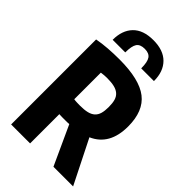

<svg xmlns="http://www.w3.org/2000/svg" viewBox="-287 -1077 1174 1174"><g transform="rotate(45 300.0 -490.0)"><path d="M306 -253Q297 -252 288 -252Q279 -252 270 -252Q268 -252 260.5 -252Q253 -252 245 -252Q237 -252 229.5 -252.5Q222 -253 220 -253V0H56V-735Q98 -743 145.5 -746.5Q193 -750 244 -750Q416 -750 493.5 -690Q571 -630 571 -497Q571 -336 450 -283L592 0H422ZM273 -379Q309 -379 334 -385Q359 -391 374.5 -405Q390 -419 396.5 -441.5Q403 -464 403 -497Q403 -531 396.5 -553.5Q390 -576 374 -590Q358 -604 332.5 -610Q307 -616 270 -616Q262 -616 246.5 -615Q231 -614 220 -612V-382Q231 -380 246.5 -379.5Q262 -379 273 -379ZM376 -805Q376 -860 360.5 -882.5Q345 -905 307 -905Q268 -905 253 -882.5Q238 -860 238 -805H129Q129 -887 174 -933.5Q219 -980 307 -980Q394 -980 440 -933.5Q486 -887 486 -805Z"/></g></svg>

Font: Encode Sans Compressed
Style: ExtraBold
Weight: 800
Designer: Pablo Impallari, Andres Torresi
Foundry: Pablo Impallari, Andres Torresi
Version: Version 1.000; ttfautohint (v1.00) -l 8 -r 50 -G 200 -x 14 -